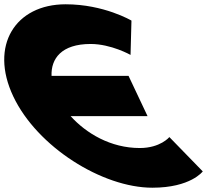

<svg xmlns="http://www.w3.org/2000/svg" viewBox="-205 -860 1045 895"><path d="M446.6 -170C310.4 -170 196.8 -238.6 124.3 -318.5H482.9L394.1 -506.5H35.3C32.2 -586.2 80.9 -655 217.4 -655C313.4 -655 403.5 -604 403.5 -604L407.8 -764C407.8 -764 279.9 -840 100.9 -840C-133.1 -840 -255.3 -648 -143.3 -411C-31.7 -175 272.1 15 505.1 15C684.1 15 740.2 -61 740.2 -61L584.5 -221C584.5 -221 542.6 -170 446.6 -170Z"/></svg>

Font: Hussar
Style: BdOpOblFive
Weight: 700
Foundry: Cannot Into Space Fonts
Version: Version 2.00